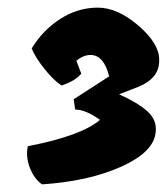

<svg xmlns="http://www.w3.org/2000/svg" viewBox="-20 -797 437 503"><path d="M217 -653Q199 -653 180 -638L193 -604Q176 -584 141 -573Q120 -587 96.5 -616.5Q73 -646 63 -670Q92 -718 138 -747.5Q184 -777 236 -777Q288 -777 342.5 -730Q397 -683 397 -641Q399 -592 341 -569L292 -550Q341 -528 366 -505.5Q391 -483 388 -453Q385 -400 299 -361Q213 -322 90 -314Q69 -329 58 -358Q47 -387 53 -414Q193 -441 242 -483Q204 -510 177 -510L173 -537L266 -597Q252 -653 217 -653Z"/></svg>

Font: Tillana ExtraBold
Style: Regular
Weight: 800
Designer: Lipi Raval (Devanagari, Latin), Jonny Pinhorn (Latin)
Foundry: Indian Type Foundry
Version: Version 2.003;PS 1.0;hotconv 1.0.79;makeotf.lib2.5.61930; tt